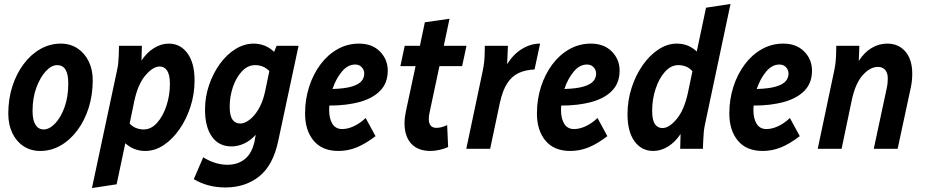

<svg xmlns="http://www.w3.org/2000/svg" viewBox="-20 -754 4690 973"><path d="M22 -178Q22 -252 42.5 -316Q63 -380 99.5 -429Q136 -478 184.5 -505.5Q233 -533 288 -533Q336 -533 372.5 -509Q409 -485 429.5 -443Q450 -401 450 -348Q450 -273 429.5 -208Q409 -143 372 -93.5Q335 -44 287 -16.5Q239 11 184 11Q136 11 99.5 -13Q63 -37 42.5 -79.5Q22 -122 22 -178ZM145 -192Q145 -145 160 -121.5Q175 -98 201 -98Q230 -98 259 -128Q288 -158 307 -210.5Q326 -263 326 -332Q326 -424 270 -424Q241 -424 212.5 -393.5Q184 -363 164.5 -310.5Q145 -258 145 -192Z M446 199 573 -397Q578 -420 579.5 -437.5Q581 -455 582 -477L583 -522H699L697 -447Q724 -488 760.5 -510.5Q797 -533 835 -533Q894 -533 930 -484Q966 -435 966 -346Q966 -278 945.5 -214Q925 -150 889.5 -99Q854 -48 809.5 -18.5Q765 11 716 11Q658 11 615 -28L571 180ZM660 -239 637 -128Q653 -111 671.5 -104.5Q690 -98 708 -98Q746 -98 776 -131.5Q806 -165 823.5 -218Q841 -271 841 -329Q841 -375 827 -396Q813 -417 789 -417Q755 -417 716.5 -371.5Q678 -326 660 -239Z M962 154 1010 43Q1036 60 1068 70.5Q1100 81 1133 81Q1185 81 1221 52Q1257 23 1270 -38L1276 -71Q1250 -42 1218 -27Q1186 -12 1153 -12Q1089 -12 1054 -61.5Q1019 -111 1019 -198Q1019 -263 1039.5 -323Q1060 -383 1094.5 -430.5Q1129 -478 1173.5 -505.5Q1218 -533 1266 -533Q1294 -533 1321 -522.5Q1348 -512 1369 -491L1382 -522H1493L1390 -40Q1364 84 1293.5 140Q1223 196 1122 196Q1033 196 962 154ZM1144 -213Q1144 -168 1158 -148Q1172 -128 1198 -128Q1218 -128 1242.5 -145.5Q1267 -163 1288.5 -198Q1310 -233 1322 -284L1345 -394Q1329 -410 1311 -417Q1293 -424 1273 -424Q1236 -424 1206.5 -393Q1177 -362 1160.5 -313.5Q1144 -265 1144 -213Z M1526 -179Q1526 -250 1546.5 -314Q1567 -378 1604 -427.5Q1641 -477 1691 -505Q1741 -533 1799 -533Q1866 -533 1905.5 -493Q1945 -453 1945 -396Q1945 -334 1907.5 -295Q1870 -256 1803.5 -237.5Q1737 -219 1649 -219Q1648 -208 1648 -197Q1648 -153 1664.5 -126.5Q1681 -100 1714 -100Q1743 -100 1774.5 -115Q1806 -130 1833 -156L1883 -64Q1832 -25 1787.5 -7Q1743 11 1695 11Q1613 11 1569.5 -41Q1526 -93 1526 -179ZM1780 -427Q1742 -427 1712 -390.5Q1682 -354 1665 -303Q1730 -305 1764.5 -316Q1799 -327 1812.5 -343.5Q1826 -360 1826 -381Q1826 -399 1813.5 -413Q1801 -427 1780 -427Z M2009 -419 2031 -522H2108L2133 -641L2258 -659L2229 -522H2344L2322 -419H2207L2157 -184Q2153 -167 2153 -151Q2153 -106 2192 -106Q2216 -106 2246 -120L2251 -9Q2232 0 2207.5 5.5Q2183 11 2162 11Q2098 11 2064 -26Q2030 -63 2030 -130Q2030 -145 2032 -160Q2034 -175 2037 -190L2086 -419Z M2343 0 2427 -398Q2435 -437 2436 -477L2437 -522H2554L2550 -429Q2582 -480 2626 -506.5Q2670 -533 2717 -533L2689 -402Q2643 -400 2608.5 -384Q2574 -368 2550.5 -332Q2527 -296 2513 -232L2464 0Z M2701 -179Q2701 -250 2721.5 -314Q2742 -378 2779 -427.5Q2816 -477 2866 -505Q2916 -533 2974 -533Q3041 -533 3080.5 -493Q3120 -453 3120 -396Q3120 -334 3082.5 -295Q3045 -256 2978.5 -237.5Q2912 -219 2824 -219Q2823 -208 2823 -197Q2823 -153 2839.5 -126.5Q2856 -100 2889 -100Q2918 -100 2949.5 -115Q2981 -130 3008 -156L3058 -64Q3007 -25 2962.5 -7Q2918 11 2870 11Q2788 11 2744.5 -41Q2701 -93 2701 -179ZM2955 -427Q2917 -427 2887 -390.5Q2857 -354 2840 -303Q2905 -305 2939.5 -316Q2974 -327 2987.5 -343.5Q3001 -360 3001 -381Q3001 -399 2988.5 -413Q2976 -427 2955 -427Z M3160 -175Q3160 -244 3180.5 -308Q3201 -372 3236.5 -423Q3272 -474 3317 -503.5Q3362 -533 3410 -533Q3469 -533 3511 -493L3558 -715L3682 -734L3553 -125Q3548 -102 3546.5 -84.5Q3545 -67 3544 -45L3542 0H3427L3429 -75Q3402 -34 3365.5 -11.5Q3329 11 3291 11Q3231 11 3195.5 -38Q3160 -87 3160 -175ZM3285 -193Q3285 -145 3299 -125Q3313 -105 3337 -105Q3371 -105 3409 -150.5Q3447 -196 3466 -283L3489 -393Q3473 -411 3454.5 -417.5Q3436 -424 3418 -424Q3380 -424 3350 -390.5Q3320 -357 3302.5 -304Q3285 -251 3285 -193Z M3676 -179Q3676 -250 3696.5 -314Q3717 -378 3754 -427.5Q3791 -477 3841 -505Q3891 -533 3949 -533Q4016 -533 4055.5 -493Q4095 -453 4095 -396Q4095 -334 4057.5 -295Q4020 -256 3953.5 -237.5Q3887 -219 3799 -219Q3798 -208 3798 -197Q3798 -153 3814.5 -126.5Q3831 -100 3864 -100Q3893 -100 3924.5 -115Q3956 -130 3983 -156L4033 -64Q3982 -25 3937.5 -7Q3893 11 3845 11Q3763 11 3719.5 -41Q3676 -93 3676 -179ZM3930 -427Q3892 -427 3862 -390.5Q3832 -354 3815 -303Q3880 -305 3914.5 -316Q3949 -327 3962.5 -343.5Q3976 -360 3976 -381Q3976 -399 3963.5 -413Q3951 -427 3930 -427Z M4124 0 4208 -398Q4216 -437 4217 -477L4218 -522H4335L4332 -445Q4359 -488 4396.5 -510.5Q4434 -533 4476 -533Q4534 -533 4568.5 -492.5Q4603 -452 4603 -381Q4603 -345 4596 -312L4529 0H4408L4475 -313Q4477 -322 4478 -333Q4479 -344 4479 -357Q4479 -385 4465.5 -400Q4452 -415 4429 -415Q4389 -415 4351 -372Q4313 -329 4295 -239L4245 0Z"/></svg>

Font: Radio Canada Condensed SemiBold
Style: Italic
Weight: 600
Width: 3
Italic angle: -12°
Designer: Charles Daoud, Etienne Aubert Bonn, Alexandre Saumier Demers, Jacques Le Bailly
Foundry: Radio-Canada
Version: Version 2.104; ttfautohint (v1.8.4.7-5d5b);gftools[0.9.28.de